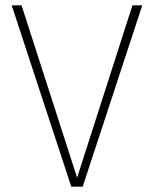

<svg xmlns="http://www.w3.org/2000/svg" viewBox="-20 -702 579 722"><path d="M291 0H248L24 -682H61L270 -34L478 -682H515Z"/></svg>

Font: FiraGO UltraLight
Style: Regular
Weight: 200
Designer: bBox Type
Foundry: bBox Type GmbH
Version: Version 1.001